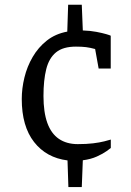

<svg xmlns="http://www.w3.org/2000/svg" viewBox="-20 -723 540 794"><path d="M262.8 50.7 259.2 -59.6Q171.7 -70.6 120.9 -135.7Q70 -200.7 70 -313.6Q70 -357.1 81 -402.4Q91.9 -447.6 115.2 -487.5Q138.4 -527.4 173.8 -555.3Q209.3 -583.3 258.2 -592.3L261.8 -703.3H318.2L322.5 -597.1Q353.1 -596.1 378.3 -591.3Q403.4 -586.5 419.4 -581.8Q435.4 -577.1 437.9 -575.3V-439.6H387.9L373.4 -520.3Q352.7 -525.9 335.5 -528.1Q318.3 -530.2 293.9 -530.2Q240.6 -530.2 211.7 -506.5Q182.8 -482.8 171.3 -437.3Q159.8 -391.8 159.8 -326Q159.8 -259 175.7 -214.7Q191.7 -170.4 223.6 -148.7Q255.6 -127 301.8 -127Q337.5 -127 364.9 -130.3Q392.4 -133.7 410.9 -138.4Q429.4 -143.1 438.2 -145.8V-111Q436.2 -109 421.1 -98.2Q405.9 -87.3 380.9 -75.9Q355.9 -64.5 322.5 -60.2L318.2 50.7Z"/></svg>

Font: Faustina Light
Style: Regular
Weight: 300
Designer: Alfonso Garcia
Foundry: http://www.omnibus-type.com
Version: Version 1.200